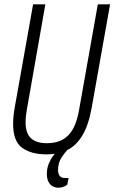

<svg xmlns="http://www.w3.org/2000/svg" viewBox="-20 -706 532 893"><path d="M197 12Q125 12 83 -18.5Q41 -49 41 -130Q41 -147 43 -167Q45 -187 49 -209L134 -686H191L105 -197Q102 -181 100.5 -166Q99 -151 99 -138Q99 -87 123.5 -63.5Q148 -40 198 -40Q262 -40 298 -77Q334 -114 348 -196L435 -686H492L407 -208Q392 -123 362.5 -75Q333 -27 291.5 -7.5Q250 12 197 12ZM251 167Q237 167 225 160.5Q213 154 205.5 139.5Q198 125 198 103Q198 78 206 57.5Q214 37 227 19Q240 1 254 -12H294L293 -8Q282 3 266 27Q250 51 250 86Q250 103 258 112.5Q266 122 283 122H299L293 153Q283 161 271.5 164Q260 167 251 167Z"/></svg>

Font: Archivo ExtraCondensed ExtraLight
Style: Italic
Weight: 250
Width: 2
Italic angle: -10°
Designer: Hector Gatti
Foundry: Omnibus-Type
Version: Version 2.001